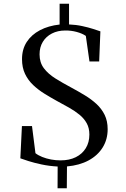

<svg xmlns="http://www.w3.org/2000/svg" viewBox="-20 -882 676 1029"><path d="M288.5 127 289 10.5Q243 8 202.2 -0.8Q161.5 -9.5 132 -19Q102.5 -28.5 89 -33.5L97.5 -206.5H151.5L170 -61Q184.5 -49.5 206.2 -40.8Q228 -32 253.5 -27.2Q279 -22.5 304.5 -22.5Q351.5 -22.5 386 -39.5Q420.5 -56.5 439.8 -87.8Q459 -119 459 -161Q459 -195.5 445 -221Q431 -246.5 406.5 -266.8Q382 -287 350.2 -305Q318.5 -323 283 -342Q250.5 -360 217.8 -380.2Q185 -400.5 157.8 -426.2Q130.5 -452 114.2 -486Q98 -520 98 -565Q98 -618 123.2 -657Q148.5 -696 194 -720Q239.5 -744 299.5 -750.5V-862H350V-751Q387.5 -749.5 420.8 -742.2Q454 -735 479.5 -726.8Q505 -718.5 518 -714L511.5 -552.5H459.5L440 -689.5Q421.5 -702.5 391.2 -710.8Q361 -719 329.5 -718.5Q289.5 -718.5 258.2 -702.5Q227 -686.5 209.5 -657.8Q192 -629 192 -590.5Q192 -547 215.2 -516.2Q238.5 -485.5 277 -461.5Q315.5 -437.5 361.5 -413Q399.5 -392.5 434.2 -371.5Q469 -350.5 496.8 -325Q524.5 -299.5 540.8 -266.5Q557 -233.5 557 -189.5Q557 -135 530.5 -92Q504 -49 455.2 -22.5Q406.5 4 339 10L338 127Z"/></svg>

Font: Merriweather 120pt
Style: Regular
Weight: 400
Version: Version 2.100